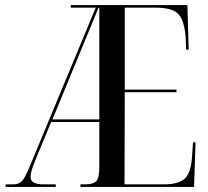

<svg xmlns="http://www.w3.org/2000/svg" viewBox="-20 -734 816 754"><path d="M2 0V-10H31Q47 -10 57.5 -16Q68 -22 78 -40Q88 -58 102 -93L356 -704H258V-714H716L721 -539H711L709 -589Q705 -634 693.5 -659Q682 -684 657.5 -694Q633 -704 589 -704H470V-382H673V-372H470L469 -10H622Q683 -10 706.5 -33.5Q730 -57 734 -116L738 -175H748L742 0H296V-10H315Q345 -10 357.5 -22Q370 -34 370 -80V-255H181L120 -108Q110 -83 105 -67Q100 -51 100 -39Q100 -10 151 -10H199V0ZM186 -265H370V-704H367Z"/></svg>

Font: Noto Serif Display ExtraCondensed Medium
Style: Regular
Weight: 500
Width: 2
Designer: Monotype Design Team
Foundry: Monotype Imaging Inc.
Version: Version 2.009